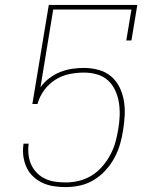

<svg xmlns="http://www.w3.org/2000/svg" viewBox="-20 -755 640 783"><path d="M248 8Q224 8 200 4.5Q176 1 155 -8.5Q134 -18 117 -33.5Q100 -49 90 -69Q80 -89 76 -113Q72 -137 75 -161L76 -169H97L96 -162Q94 -140 97 -119Q100 -98 109 -80Q118 -62 132.5 -48Q147 -34 165.5 -25.5Q184 -17 205 -14Q226 -11 248 -11Q275 -11 302 -17.5Q329 -24 353.5 -39Q378 -54 397 -76Q416 -98 429.5 -123Q443 -148 450.5 -174.5Q458 -201 462 -227Q467 -255 468 -282.5Q469 -310 465 -336Q461 -362 450 -386Q439 -410 420.5 -427Q402 -444 376 -451.5Q350 -459 323 -459Q293 -459 263 -453Q233 -447 206 -430Q179 -413 160 -387Q141 -361 133 -331H112L179 -735H540L516 -590H495L516 -716H197L145 -399Q160 -420 181 -436Q202 -452 226 -461.5Q250 -471 274.5 -474.5Q299 -478 323 -478Q353 -478 382 -470Q411 -462 432.5 -444Q454 -426 467 -400Q480 -374 485 -345Q490 -316 488.5 -285.5Q487 -255 482 -224Q478 -196 469.5 -167Q461 -138 446.5 -111Q432 -84 410.5 -60.5Q389 -37 362.5 -21Q336 -5 306.5 1.5Q277 8 248 8Z"/></svg>

Font: Iosevka Slab ThExObl
Style: Regular
Weight: 100
Width: 7
Italic angle: -9°
Monospace: yes
Designer: Belleve Invis
Foundry: Belleve Invis
Version: Version 11.1.1; ttfautohint (v1.8.3)